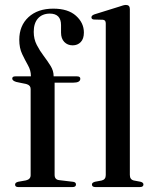

<svg xmlns="http://www.w3.org/2000/svg" viewBox="-20 -757 625 777"><path d="M201 -49.5Q201 -30 219.5 -28L274 -21.5Q287.5 -20.5 287.5 -10.5Q287.5 0 273.5 0H54Q41 0 41 -10Q41 -18.5 54 -21.5L85 -27Q104 -31.5 104 -48V-397Q104 -411.5 88 -416.5L45.5 -425.5Q29.5 -430.5 29.5 -439Q29.5 -448 42 -448H105V-450Q105 -472 93.2 -492.8Q81.5 -513.5 69.8 -538Q58 -562.5 58 -596Q58 -653 95.2 -687.5Q132.5 -722 195.5 -722Q255.5 -722 287.5 -693.2Q319.5 -664.5 319.5 -625.5Q319.5 -600 306.8 -586.8Q294 -573.5 274 -573.5Q253.5 -573.5 240.2 -587.2Q227 -601 227 -625V-655.5Q227 -702 181 -702Q150.5 -701.5 133.5 -682.2Q116.5 -663 116.5 -628Q116.5 -599 128.8 -575.2Q141 -551.5 156.8 -530.8Q172.5 -510 184.8 -490.2Q197 -470.5 197 -449.5V-448H291.5Q305 -448 305 -438.5Q305 -422.5 276.5 -422.5H201ZM505.5 -720.5V-49Q505.5 -30 522 -26.5L548.5 -21.5Q560.5 -18.5 560.5 -10.5Q560.5 0 546 0H366Q352 0 352 -10.5Q352 -18 364.5 -21.5L391.5 -26.5Q408 -30.5 408 -48.5V-662.5Q408 -676 396.5 -677L360 -678Q350 -679 350 -687Q350 -694.5 362.5 -699L462 -730Q481 -737 489.5 -737Q505.5 -737 505.5 -720.5Z"/></svg>

Font: Fraunces 72pt
Style: Regular
Weight: 400
Version: Version 1.000;[0bf87f6ff]